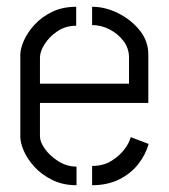

<svg xmlns="http://www.w3.org/2000/svg" viewBox="-20 -547 499 567"><path d="M206 0Q166 0 134.5 -15.5Q103 -31 82 -54Q61 -77 50.5 -101Q40 -125 40 -144V-385Q40 -403 50.5 -427Q61 -451 82 -474Q103 -497 134 -512Q165 -527 205 -527V-471Q174 -471 150 -455Q126 -439 112 -417Q98 -395 98 -377V-300H361V-377Q361 -404 345 -425.5Q329 -447 304 -460Q279 -473 252 -473V-527Q291 -527 329 -508Q367 -489 392.5 -457.5Q418 -426 418 -386V-243H98V-144Q98 -128 112.5 -107.5Q127 -87 152 -71Q177 -55 206 -55ZM252 0V-57Q285 -57 308.5 -71.5Q332 -86 347 -105.5Q362 -125 366 -142L419 -122Q410 -90 388 -62Q366 -34 331.5 -17Q297 0 252 0Z"/></svg>

Font: Stick No Bills ExtraLight Light
Style: Regular
Weight: 300
Version: Version 2.000